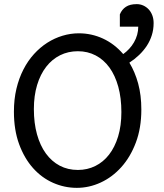

<svg xmlns="http://www.w3.org/2000/svg" viewBox="-20 -884 782 916"><path d="M559.1 -349.1Q559.1 -416.5 544.2 -470.5Q529.3 -524.4 502 -562Q474.6 -599.6 436.3 -619.6Q397.9 -639.6 351.6 -639.6Q305.2 -639.6 266.6 -620.4Q228 -601.1 200.2 -565.2Q172.4 -529.3 157 -478.3Q141.6 -427.2 141.6 -363.8Q141.6 -296.9 156.5 -243.2Q171.4 -189.5 199 -151.6Q226.6 -113.8 265.1 -93.5Q303.7 -73.2 351.6 -73.2Q396.5 -73.2 434.6 -92Q472.7 -110.8 500.2 -146.2Q527.8 -181.6 543.5 -232.9Q559.1 -284.2 559.1 -349.1ZM551.8 -815.4Q561.5 -838.9 580.8 -851.6Q600.1 -864.3 632.3 -864.3Q648.9 -864.3 663.6 -857.7Q678.2 -851.1 689.2 -839.4Q700.2 -827.6 706.5 -811Q712.9 -794.4 712.9 -773.9Q712.9 -743.2 704.3 -716.1Q695.8 -689 680.4 -665.5Q665 -642.1 643.8 -621.8Q622.6 -601.6 597.2 -585Q624 -541 639.2 -485.4Q654.3 -429.7 654.3 -361.3Q654.3 -273.4 628.2 -204.1Q602.1 -134.8 558.8 -86.7Q515.6 -38.6 460.4 -13.2Q405.3 12.2 346.7 12.2Q287.6 12.2 233.4 -11.7Q179.2 -35.6 137.7 -82Q96.2 -128.4 71.3 -196Q46.4 -263.7 46.4 -351.6Q46.4 -410.2 58.3 -460.4Q70.3 -510.7 91.6 -552.2Q112.8 -593.8 142.1 -626Q171.4 -658.2 205.8 -680.2Q240.2 -702.1 278.6 -713.6Q316.9 -725.1 356.4 -725.1Q416.5 -725.1 471.2 -700Q525.9 -674.8 567.9 -626Q583 -636.7 596.2 -650.9Q609.4 -665 619.1 -681.9Q628.9 -698.7 634.3 -717.8Q639.6 -736.8 639.6 -756.8H551.8Z"/></svg>

Font: Andika Phon
Style: Regular
Weight: 400
Designer: Victor Gaultney, Annie Olsen, Julie Remington, Don Collingsworth, Eric Hays, Becca Hirsbrunner
Foundry: SIL International
Version: Version 5.000